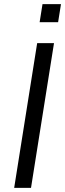

<svg xmlns="http://www.w3.org/2000/svg" viewBox="-20 -915 317 935"><path d="M49 0 161 -705H243L131 0ZM173 -807 187 -895H277L263 -807Z"/></svg>

Font: Nunito Sans
Style: Italic
Weight: 400
Italic angle: -9°
Designer: Vernon Adams
Foundry: Vernon Adams
Version: Version 3.006; ttfautohint (v1.8.3)